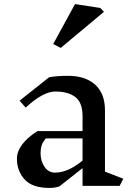

<svg xmlns="http://www.w3.org/2000/svg" viewBox="-20 -912 652 942"><path d="M567 0H385V-87L272 2Q252 10 222 10Q138 10 100.5 -32Q63 -74 63 -133Q63 -169 89 -203.5Q115 -238 164 -269H385V-342Q385 -409 349.5 -436Q314 -463 252 -463Q191 -463 106 -384L76 -418L221 -533Q260 -540 313 -540Q399 -540 447 -496.5Q495 -453 495 -371V-70L585 -35ZM385 -124V-233H205Q190 -216 184.5 -199Q179 -182 179 -161Q179 -122 198.5 -93.5Q218 -65 250 -65Q313 -65 385 -124ZM490 -854 278 -677 241 -696 348 -892 472 -873Z"/></svg>

Font: Inknut Antiqua Light
Style: Regular
Weight: 300
Designer: Claus Eggers Sørensen
Foundry: Claus Eggers Sørensen
Version: Version 1.003; ttfautohint (v1.8.2) -l 8 -r 50 -G 200 -x 14 